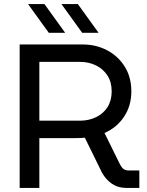

<svg xmlns="http://www.w3.org/2000/svg" viewBox="-20 -917 718 937"><path d="M76 0V-700H383Q449 -700 503 -671.5Q557 -643 589 -591.5Q621 -540 621 -471Q621 -401 585.5 -347.5Q550 -294 490 -268L565 -116Q573 -100 582.5 -92.5Q592 -85 610 -85H660V0H595Q556 0 526.5 -20Q497 -40 478 -74L394 -245Q384 -244 372.5 -243.5Q361 -243 349 -243H172V0ZM172 -328H370Q413 -328 448.5 -345Q484 -362 504.5 -394Q525 -426 525 -471Q525 -517 504 -549Q483 -581 448 -598Q413 -615 371 -615H172ZM381 -757 280 -897H360L461 -757ZM218 -757 117 -897H197L298 -757Z"/></svg>

Font: MuseoModerno Thin
Style: Regular
Weight: 400
Version: Version 1.003